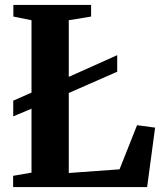

<svg xmlns="http://www.w3.org/2000/svg" viewBox="-20 -763 663 783"><path d="M33.5 0V-46L108.5 -59V-680.5L34.5 -695.5V-743H351.5V-695.5L260.5 -680.5V-57.5L467.5 -72.5L539 -252.5L612.5 -242.5L580 0ZM34 -288.5V-352.5L147.5 -402.5L189 -417.5L458 -538V-470.5L188 -352L147.5 -336Z"/></svg>

Font: Merriweather 60pt
Style: Bold
Weight: 700
Version: Version 2.100